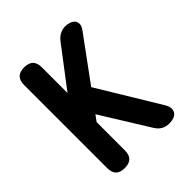

<svg xmlns="http://www.w3.org/2000/svg" viewBox="-206 -871 1011 1011"><g transform="rotate(-45 300.0 -365.0)"><path d="M205.1 -56Q205.1 -22.5 188.9 -6.3Q172.6 10 139.1 10Q105.6 10 89.3 -6.3Q73.1 -22.5 73.1 -56V-674Q73.1 -707.5 89.3 -723.7Q105.6 -740 139.1 -740Q172.6 -740 188.9 -723.7Q205.1 -707.5 205.1 -674ZM172.6 -440.2 370.4 -700.1Q385.6 -720.4 404.5 -730.2Q423.5 -740 445.9 -740Q461.2 -740 476.3 -734.7Q491.3 -729.5 499.7 -719.3Q508.1 -709.2 507.9 -694.1Q507.7 -679.1 492.5 -658.8L167.7 -215.1ZM298.8 -443.4 521 -76.9Q534.2 -55.6 534.9 -39.2Q535.5 -22.8 527.7 -11.8Q519.9 -0.8 505.2 4.6Q490.5 10 471.6 10Q445.6 10 427 -1Q408.4 -12 395.2 -33.3L210.1 -331.8Z"/></g></svg>

Font: Maple Mono
Style: Regular
Weight: 400
Monospace: yes
Designer: subframe7536
Version: Version 7.300